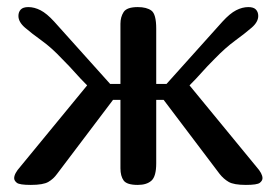

<svg xmlns="http://www.w3.org/2000/svg" viewBox="-20 -522 781 542"><path d="M320 -455Q320 -474 329 -488Q338 -502 369 -502Q394 -502 407.5 -492Q421 -482 421 -441V-285H450L608 -461Q629 -484 646.5 -493Q664 -502 681 -502Q696 -502 702.5 -495Q709 -488 709 -477Q709 -460 690.5 -444Q672 -428 644 -407.5Q616 -387 586 -356Q564 -334 549.5 -317.5Q535 -301 515 -281L704 -51Q721 -32 721 -19Q721 -12 713.5 -6Q706 0 674 0Q640 0 625.5 -8.5Q611 -17 600 -31L442 -240H421V-61Q421 -24 407.5 -12Q394 0 369 0Q338 0 329 -12.5Q320 -25 320 -47V-240H299L141 -31Q131 -17 116.5 -8.5Q102 0 67 0Q35 0 27.5 -6Q20 -12 20 -19Q20 -32 37 -51L226 -281Q206 -301 191.5 -317.5Q177 -334 155 -356Q126 -387 97.5 -407.5Q69 -428 50.5 -444Q32 -460 32 -477Q32 -488 38.5 -495Q45 -502 60 -502Q77 -502 94.5 -493Q112 -484 133 -461L291 -285H320Z"/></svg>

Font: Marmelad
Style: Regular
Weight: 400
Designer: Manvel Shmavonyan
Foundry: Cyreal
Version: Version 1.110; ttfautohint (v1.8.4.7-5d5b)